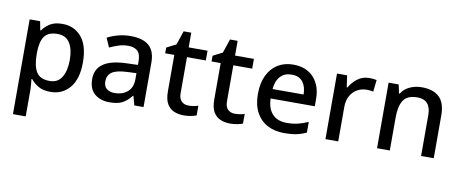

<svg xmlns="http://www.w3.org/2000/svg" viewBox="-74 -987 3727 1554"><g transform="rotate(10 1789.5 -210.0)"><path d="M352 -549Q449 -549 508.5 -479Q568 -409 568 -270Q568 -133 507.5 -61.5Q447 10 350 10Q288 10 249.5 -13Q211 -36 188 -66H181Q183 -48 185.5 -23.5Q188 1 188 20V240H83V-539H169L183 -466H188Q211 -500 249.5 -524.5Q288 -549 352 -549ZM327 -462Q251 -462 220 -419Q189 -376 188 -287V-271Q188 -177 218 -126.5Q248 -76 329 -76Q396 -76 428 -130Q460 -184 460 -272Q460 -360 427.5 -411Q395 -462 327 -462Z M912 -548Q1013 -548 1063.5 -504Q1114 -460 1114 -365V0H1038L1018 -75H1014Q979 -31 940.5 -10.5Q902 10 834 10Q761 10 713 -29.5Q665 -69 665 -153Q665 -235 727.5 -278Q790 -321 918 -325L1010 -328V-357Q1010 -418 983 -442.5Q956 -467 907 -467Q865 -467 827 -454.5Q789 -442 755 -426L722 -501Q759 -521 808.5 -534.5Q858 -548 912 -548ZM936 -257Q844 -253 808.5 -226.5Q773 -200 773 -152Q773 -110 798 -90.5Q823 -71 864 -71Q926 -71 968 -106Q1010 -141 1010 -212V-260Z M1469 -75Q1490 -75 1512 -78.5Q1534 -82 1549 -88V-8Q1532 -1 1503.5 4.5Q1475 10 1446 10Q1402 10 1365.5 -5Q1329 -20 1307.5 -57Q1286 -94 1286 -160V-459H1211V-506L1289 -546L1327 -660H1390V-539H1545V-459H1390V-162Q1390 -118 1412 -96.5Q1434 -75 1469 -75Z M1850 -75Q1871 -75 1893 -78.5Q1915 -82 1930 -88V-8Q1913 -1 1884.5 4.5Q1856 10 1827 10Q1783 10 1746.5 -5Q1710 -20 1688.5 -57Q1667 -94 1667 -160V-459H1592V-506L1670 -546L1708 -660H1771V-539H1926V-459H1771V-162Q1771 -118 1793 -96.5Q1815 -75 1850 -75Z M2250 -549Q2356 -549 2417 -483Q2478 -417 2478 -305V-247H2115Q2117 -164 2159 -119.5Q2201 -75 2276 -75Q2328 -75 2368.5 -85Q2409 -95 2452 -114V-26Q2411 -7 2369.5 1.5Q2328 10 2271 10Q2193 10 2133.5 -21Q2074 -52 2040.5 -113.5Q2007 -175 2007 -265Q2007 -355 2037.5 -418.5Q2068 -482 2122.5 -515.5Q2177 -549 2250 -549ZM2250 -467Q2192 -467 2157.5 -430Q2123 -393 2117 -325H2372Q2372 -388 2342 -427.5Q2312 -467 2250 -467Z M2874 -549Q2888 -549 2904.5 -547.5Q2921 -546 2934 -543L2923 -446Q2897 -452 2869 -452Q2828 -452 2792.5 -432.5Q2757 -413 2735.5 -375Q2714 -337 2714 -284V0H2609V-539H2692L2706 -442H2711Q2736 -486 2777 -517.5Q2818 -549 2874 -549Z M3305 -549Q3399 -549 3449 -502Q3499 -455 3499 -351V0H3395V-336Q3395 -462 3284 -462Q3201 -462 3169.5 -413Q3138 -364 3138 -272V0H3033V-539H3116L3131 -467H3137Q3163 -509 3208.5 -529Q3254 -549 3305 -549Z"/></g></svg>

Font: Noto Sans Tai Tham Medium
Style: Regular
Weight: 500
Designer: Monotype Design Team 2013. Revised by David WIlliams 2020
Foundry: Monotype Imaging Inc.
Version: Version 2.002; ttfautohint (v1.8.4.7-5d5b)